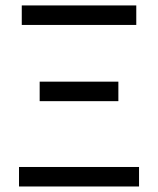

<svg xmlns="http://www.w3.org/2000/svg" viewBox="-20 -676 573 696"><path d="M48.9 0V-70.7H484V0ZM123.8 -309.3V-380H409.1V-309.3ZM58.9 -585.6V-656.3H474V-585.6Z"/></svg>

Font: Source Sans Variable
Style: Regular
Weight: 200
Designer: Paul D. Hunt
Foundry: Adobe Systems Incorporated
Version: Version 3.006;hotconv 1.0.111;makeotfexe 2.5.65597